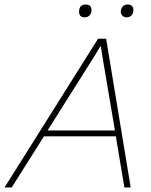

<svg xmlns="http://www.w3.org/2000/svg" viewBox="-64 -832 672 852"><path d="M312 -755Q287 -755 287 -780Q287 -812 316 -812Q342 -812 342 -787Q342 -773 333.5 -764Q325 -755 312 -755ZM502 -812Q528 -812 528 -787Q528 -773 519.5 -764Q511 -755 498 -755Q487 -755 479.5 -762Q472 -769 472 -780Q472 -794 480.5 -803Q489 -812 502 -812ZM371 -660H407L516 0H488L450 -227H131L-12 0H-44ZM147 -253H446L392 -572L383 -629L350 -575Z"/></svg>

Font: Elaine Sans ExtraLight
Style: Italic
Weight: 275
Italic angle: -13°
Designer: Wei Huang
Foundry: Wei Huang
Version: Version 2.001;December 24, 2019;FontCreator 12.0.0.2547 64-b